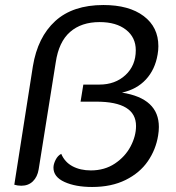

<svg xmlns="http://www.w3.org/2000/svg" viewBox="-20 -734 701 765"><path d="M193 -66Q193 -80 201.5 -97Q210 -114 224 -121Q238 -88 269 -71.5Q300 -55 342 -55Q397 -55 438 -82.5Q479 -110 500.5 -151Q522 -192 522 -232Q522 -329 363 -329H301L312 -397H376Q439 -397 480 -435Q521 -473 521 -534Q521 -585 482 -615.5Q443 -646 377 -646Q304 -646 259 -606.5Q214 -567 202 -485L134 -59Q129 -29 111 -11.5Q93 6 65 6Q50 6 37 2L111 -470Q130 -586 200 -650Q270 -714 392 -714Q494 -714 552.5 -670Q611 -626 611 -550Q611 -534 608 -517Q598 -457 561.5 -417.5Q525 -378 466 -365Q613 -342 613 -228Q613 -212 610 -194Q601 -138 569 -91.5Q537 -45 480.5 -17Q424 11 347 11Q281 11 237 -9Q193 -29 193 -66Z"/></svg>

Font: Thasadith
Style: Bold Italic
Weight: 700
Italic angle: -9°
Designer: Cadson Demak Co.,Ltd.
Foundry: Cadson Demak Co.,Ltd.
Version: Version 1.000; ttfautohint (v1.6)